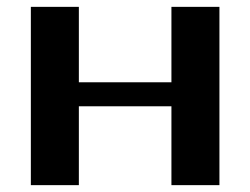

<svg xmlns="http://www.w3.org/2000/svg" viewBox="-20 -540 730 560"><path d="M620 -520V0H480V-230H210V0H70V-520H210V-300H480V-520Z"/></svg>

Font: Prosto One
Style: Regular
Weight: 400
Designer: Pavel Emelyanov and Jovanny lemonad
Foundry: Pavel Emelyanov and Jovanny Lemonad
Version: Version 1.001